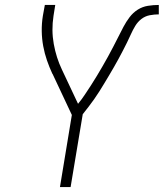

<svg xmlns="http://www.w3.org/2000/svg" viewBox="-20 -755 661 775"><path d="M222 0 270 -291 192 -457Q192 -457 191.5 -457Q191 -457 191 -457V-458Q179 -484 169.5 -511.5Q160 -539 154.5 -568.5Q149 -598 148.5 -629Q148 -660 153 -691L161 -735H203L196 -691Q187 -633 197 -577.5Q207 -522 230 -474L295 -336Q310 -354 322.5 -373Q335 -392 347.5 -411Q360 -430 371.5 -449.5Q383 -469 394.5 -488.5Q406 -508 416.5 -527.5Q427 -547 437.5 -567Q448 -587 458 -607Q468 -627 478.5 -647Q489 -667 503 -685.5Q517 -704 536 -716Q555 -728 577 -731.5Q599 -735 621 -735V-697Q603 -697 584.5 -693.5Q566 -690 551 -678.5Q536 -667 526 -650.5Q516 -634 508.5 -617Q501 -600 492.5 -583Q484 -566 475.5 -549.5Q467 -533 458 -516.5Q449 -500 439.5 -483.5Q430 -467 420.5 -451Q411 -435 401 -418.5Q391 -402 381 -386Q371 -370 360 -354.5Q349 -339 337.5 -324Q326 -309 314 -294L265 0Z"/></svg>

Font: Iosevka Curly XLtEx
Style: Italic
Weight: 200
Width: 7
Italic angle: -9°
Monospace: yes
Designer: Belleve Invis
Foundry: Belleve Invis
Version: Version 11.1.0; ttfautohint (v1.8.3)